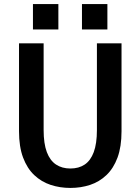

<svg xmlns="http://www.w3.org/2000/svg" viewBox="-20 -913 690 944"><path d="M326 11Q274.5 11 229 -4Q183.5 -19 148.5 -52Q113.5 -85 93.5 -138.2Q73.5 -191.5 73.5 -268V-700H194.5V-273.5Q194.5 -207 210.2 -165.2Q226 -123.5 255.5 -104Q285 -84.5 326 -84.5Q367.5 -84.5 396.5 -104Q425.5 -123.5 441 -165.2Q456.5 -207 456.5 -273.5V-700H577.5V-268Q577.5 -191.5 557.8 -138.2Q538 -85 503.2 -52Q468.5 -19 423.2 -4Q378 11 326 11ZM142 -893H267V-768H142ZM383 -893H508V-768H383Z"/></svg>

Font: Trispace Thin Medium
Style: Regular
Weight: 500
Version: Version 1.210